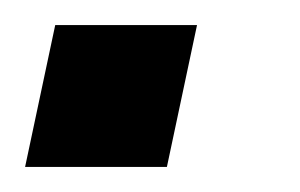

<svg xmlns="http://www.w3.org/2000/svg" viewBox="-46 -133 239 153"><path d="M-26 0 -2 -113H111L87 0Z"/></svg>

Font: Geist Regular
Style: Italic
Weight: 400
Italic angle: -12°
Designer: Basement.studio, Andrés Briganti, Mateo Zaragoza
Foundry: Basement.studio, Vercel, Andrés Briganti, Guido Ferreyra, Mateo Zaragoza
Version: Version 1.500; ttfautohint (v1.8.4.7-5d5b)